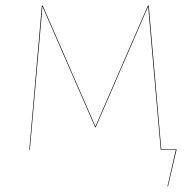

<svg xmlns="http://www.w3.org/2000/svg" viewBox="-20 -537 683 688"><path d="M613 -2 582 131H580L610 0H556L514 -478L511 -514L323 -81H321L132 -514L129 -478L87 0H85L130 -517H133L322 -84L510 -517H513L558 -2Z"/></svg>

Font: FiraGO Two
Style: Regular
Weight: 100
Designer: bBox Type
Foundry: bBox Type GmbH
Version: Version 1.001